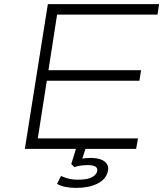

<svg xmlns="http://www.w3.org/2000/svg" viewBox="-20 -725 814 935"><path d="M101 0 213 -705H755L747 -654H258L216 -383H667L659 -332H208L164 -51H652L643 0ZM350 190Q323 190 297.5 185Q272 180 258 170L277 132Q300 142 318 146Q336 150 359 150Q402 150 424 140Q446 130 453 111Q457 95 446 87Q435 79 407 79Q392 79 375.5 81Q359 83 342 89L327 74L356 -20H403L378 55L357 52Q379 47 393.5 45.5Q408 44 419 44Q452 44 472.5 52Q493 60 502 76Q511 92 504 114Q494 150 453 170Q412 190 350 190Z"/></svg>

Font: Nunito Sans 7pt Expanded ExtraLight
Style: Italic
Weight: 250
Width: 7
Italic angle: -9°
Designer: Vernon Adams
Foundry: Vernon Adams
Version: Version 3.101;gftools[0.9.27]